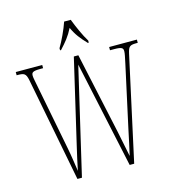

<svg xmlns="http://www.w3.org/2000/svg" viewBox="-132 -1040 1041 1150"><g transform="rotate(-15 389.0 -465.5)"><path d="M304 -784V-771H310C346 -810 370 -838 394 -886C416 -838 439 -810 476 -771H482V-784C458 -822 430 -886 413 -931H372C357 -886 327 -822 304 -784ZM80 -646 205 0H233L387 -660L529 0H557L698 -645C708 -691 718 -694 762 -694H765V-714H593V-694H619C669 -694 674 -685 674 -666C674 -652 669 -631 661 -593L578 -213C566 -158 553 -92 543 -52C533 -100 524 -148 511 -210L402 -714H374L252 -191C240 -139 231 -100 220 -46C211 -104 208 -133 196 -195L119 -591C112 -629 106 -653 106 -666C106 -685 111 -694 161 -694H178V-714H14V-694H17C60 -694 71 -690 80 -646Z"/></g></svg>

Font: Noto Serif Bengali ExtraCondensed Thin
Style: Regular
Weight: 100
Width: 2
Designer: Juan Bruce, Universal Thirst, Indian Type Foundry and the Monotype Design Team.
Foundry: Monotype Imaging Inc.
Version: Version 2.003